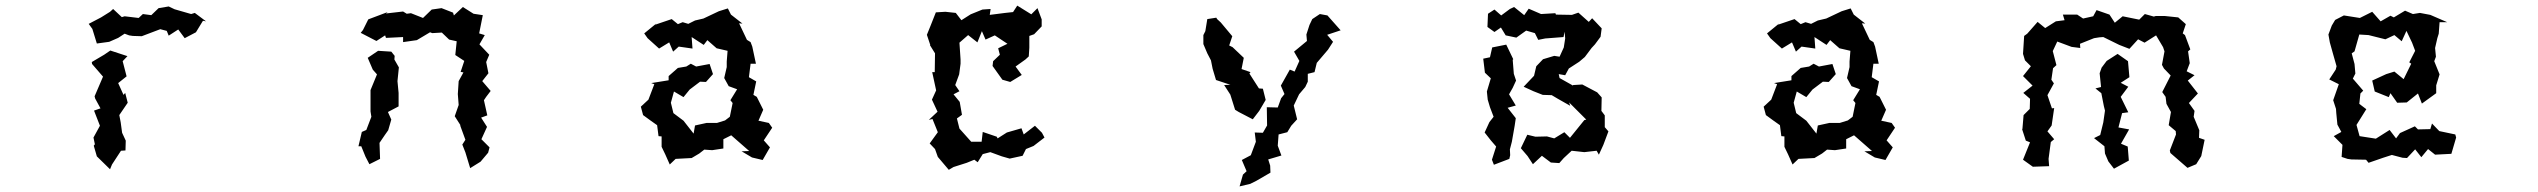

<svg xmlns="http://www.w3.org/2000/svg" viewBox="-20 -560 9040 684"><path d="M340 -498 296 -475 309 -457 325 -405 369 -411 401 -425 424 -440 440 -434 453 -432 485 -431 551 -456 574 -450 581 -433 615 -455 638 -424 678 -445 703 -486 714 -484 674 -514 661 -510 602 -527 581 -537 545 -531 519 -506 489 -510 474 -496 424 -502 414 -499 383 -528 372 -518ZM307 -339 308 -332 347 -287 317 -217 319 -209 338 -174 315 -166 336 -112 313 -70 318 -46 314 -41 325 -3 372 43 379 26 411 -23 427 -24 428 -59 415 -87 410 -124 405 -150 435 -194 426 -229 420 -222 401 -264 431 -288 417 -342 434 -360 373 -380 351 -365Z M1580 -419 1607 -413 1602 -364 1634 -343 1621 -304 1631 -302 1614 -271 1611 -225 1614 -186 1600 -146 1621 -113 1619 -114 1638 -62 1627 -45 1638 -17 1655 39 1692 16 1719 -16 1724 -35 1695 -64 1715 -108 1694 -141 1716 -149 1704 -203 1712 -215 1728 -236 1698 -271 1720 -299 1712 -339 1723 -365 1688 -402 1707 -435 1687 -441 1700 -506 1667 -511 1629 -535 1597 -505 1594 -515 1553 -531 1518 -526 1487 -496 1444 -513 1429 -511 1416 -519 1355 -512 1361 -517 1292 -491 1273 -453 1265 -443 1321 -414 1352 -434 1355 -425 1416 -428V-410L1465 -417L1512 -445L1520 -442L1554 -444ZM1257 -39H1267L1282 -2L1296 25L1334 6L1332 -51L1351 -79L1363 -96L1374 -134L1362 -161L1400 -181V-229L1396 -271L1401 -320L1385 -348L1386 -361L1374 -376L1327 -379L1290 -354L1308 -312L1323 -295L1300 -239V-163L1303 -144L1285 -97L1269 -90Z M2585 -78 2649 -22 2622 -21 2659 1 2697 10 2723 -35 2701 -60 2731 -105 2719 -122 2682 -130 2699 -169 2676 -215 2664 -222 2674 -270 2648 -285 2654 -333H2673L2660 -394L2654 -410L2641 -418L2613 -477L2625 -476L2584 -508L2573 -530L2541 -520L2486 -494L2456 -487L2432 -475L2412 -481L2395 -474L2373 -492L2314 -472L2319 -477L2275 -441L2287 -424L2328 -387L2364 -409L2378 -376L2398 -394L2447 -387L2444 -428L2487 -400L2500 -417L2533 -388L2572 -379L2569 -341V-321L2560 -282L2576 -253L2606 -242L2582 -203L2590 -193L2580 -144L2563 -131L2534 -122H2497L2456 -113L2451 -84L2415 -130L2379 -157L2370 -194L2381 -234L2415 -214L2437 -241L2474 -269L2495 -268L2520 -296L2508 -332L2460 -323L2441 -333L2425 -323L2395 -318L2362 -289V-274L2300 -264L2311 -260L2290 -205L2263 -180L2271 -150L2297 -131L2321 -114L2326 -75L2337 -74V-37L2350 -10L2366 26L2387 6L2444 3L2471 -13L2489 -27L2517 -25L2557 -31V-64Z M3314 -516 3295 -468 3282 -436 3294 -400 3293 -399 3311 -370 3310 -303H3301L3307 -275L3315 -238L3300 -205L3320 -162L3289 -133L3302 -136L3321 -89L3292 -49L3311 -29L3321 -1L3360 45L3377 35L3424 20L3451 9L3463 18L3481 -11L3508 -18L3549 -3L3577 5L3623 -5L3635 -29L3662 -40L3701 -70L3692 -87L3667 -112L3627 -81L3619 -103L3567 -88L3534 -67L3531 -73L3481 -90L3477 -55H3440L3398 -102L3389 -138L3407 -151L3399 -197L3377 -224L3398 -235L3383 -257L3397 -295L3402 -333V-348L3398 -408L3429 -435L3462 -409L3478 -449L3491 -419L3524 -434L3569 -404L3536 -388L3542 -365L3518 -342L3516 -325L3551 -276L3579 -268L3620 -293L3598 -323L3633 -348L3645 -359L3647 -390V-432L3664 -438L3691 -466V-491L3676 -531L3654 -509L3604 -540L3589 -517L3561 -514L3506 -507L3509 -528L3480 -526L3438 -509L3405 -488L3385 -514L3348 -518Z M4682 -510 4655 -492 4645 -471 4634 -437 4636 -414 4590 -376 4609 -343 4592 -305 4575 -312 4543 -255 4556 -225 4544 -210 4532 -177 4493 -178 4494 -113 4479 -87 4450 -88 4454 -55 4436 -7 4404 10 4421 50 4408 62 4396 104 4434 95 4456 84 4506 55 4505 30 4498 8 4545 -6 4532 -41 4535 -81 4566 -89 4580 -112 4601 -135 4589 -184 4608 -224 4630 -250 4639 -269V-297L4663 -303L4671 -336L4711 -383L4729 -411L4708 -436L4756 -452L4709 -505ZM4267 -403 4281 -370 4294 -345 4300 -315 4312 -275 4363 -258 4341 -257 4363 -223 4380 -169 4393 -161 4443 -135 4466 -165 4489 -204 4479 -244 4465 -245 4431 -298 4435 -303 4403 -314 4411 -354 4371 -392 4359 -398 4370 -431 4329 -480 4316 -492 4313 -497 4281 -492 4274 -449 4267 -435Z M5421 -80 5398 -32 5422 -4 5441 25 5473 -5 5505 19 5535 21 5551 3 5579 -23 5624 -18 5668 -23 5676 -9 5692 -44 5710 -92 5697 -107V-149L5685 -165L5686 -213L5670 -231L5617 -259L5584 -257V-255L5536 -282L5533 -296L5556 -292L5569 -316L5606 -340L5626 -357L5650 -389L5662 -402L5682 -429L5686 -459L5652 -495L5640 -482L5603 -515L5580 -507L5523 -508L5521 -513L5470 -510L5426 -529L5410 -506L5374 -535L5359 -528L5328 -505L5304 -526L5281 -511L5279 -464L5304 -446L5327 -462L5344 -434L5382 -426L5417 -451L5448 -442L5460 -418L5485 -423L5550 -428L5554 -447L5556 -423L5551 -391L5536 -358L5517 -361L5477 -349L5453 -324L5445 -290L5408 -251L5443 -235L5476 -222L5508 -221L5530 -208L5574 -183L5570 -195L5631 -134L5624 -132L5573 -69L5553 -89L5517 -67L5491 -74L5450 -73ZM5264 -351 5270 -301 5291 -281 5277 -234 5280 -205 5288 -178 5301 -144 5286 -125 5269 -88 5291 -60 5310 -38 5295 9 5302 27 5357 6 5360 -7 5359 -28 5366 -55 5376 -112 5380 -139 5351 -176 5380 -184 5356 -224 5369 -247 5381 -273 5373 -297 5369 -347 5371 -349 5346 -401 5296 -391 5288 -356Z M6585 -78 6649 -22 6622 -21 6659 1 6697 10 6723 -35 6701 -60 6731 -105 6719 -122 6682 -130 6699 -169 6676 -215 6664 -222 6674 -270 6648 -285 6654 -333H6673L6660 -394L6654 -410L6641 -418L6613 -477L6625 -476L6584 -508L6573 -530L6541 -520L6486 -494L6456 -487L6432 -475L6412 -481L6395 -474L6373 -492L6314 -472L6319 -477L6275 -441L6287 -424L6328 -387L6364 -409L6378 -376L6398 -394L6447 -387L6444 -428L6487 -400L6500 -417L6533 -388L6572 -379L6569 -341V-321L6560 -282L6576 -253L6606 -242L6582 -203L6590 -193L6580 -144L6563 -131L6534 -122H6497L6456 -113L6451 -84L6415 -130L6379 -157L6370 -194L6381 -234L6415 -214L6437 -241L6474 -269L6495 -268L6520 -296L6508 -332L6460 -323L6441 -333L6425 -323L6395 -318L6362 -289V-274L6300 -264L6311 -260L6290 -205L6263 -180L6271 -150L6297 -131L6321 -114L6326 -75L6337 -74V-37L6350 -10L6366 26L6387 6L6444 3L6471 -13L6489 -27L6517 -25L6557 -31V-64Z M7661 -434 7686 -392 7691 -377 7682 -329 7689 -316 7713 -291 7683 -232 7695 -215 7698 -190 7714 -161 7706 -114 7731 -93 7732 -81 7710 -24 7712 -15 7773 38 7804 25 7822 -4 7834 -62 7814 -69 7815 -96 7795 -144 7798 -165 7778 -193 7810 -227 7774 -273 7798 -292 7770 -306 7781 -335 7775 -377 7783 -384 7764 -435 7756 -441 7767 -474 7740 -498 7692 -503H7660L7653 -501L7621 -510L7601 -490L7542 -502L7514 -479L7495 -508L7449 -524L7437 -502L7401 -494L7380 -508H7329L7335 -488L7304 -484L7266 -460L7239 -482L7202 -440L7191 -432L7187 -368L7194 -345L7215 -324L7187 -289L7221 -255L7188 -229L7212 -208L7211 -172L7189 -150L7185 -102L7184 -99L7197 -59L7212 -53L7187 9L7222 34L7280 32L7278 6L7286 -54L7298 -64L7274 -92L7289 -113L7298 -175L7290 -174L7274 -221L7297 -263L7288 -276L7294 -317L7306 -328L7293 -378L7309 -412L7360 -393L7391 -389L7390 -404L7440 -424L7459 -427L7473 -428L7530 -400L7566 -386L7597 -420L7620 -408ZM7440 -68 7477 -39 7479 -13 7491 15 7511 41 7564 12 7560 -38 7536 -48 7565 -99 7527 -106 7540 -157 7562 -160 7535 -215 7562 -251 7535 -265 7566 -285 7561 -342 7524 -368 7485 -343 7467 -319 7460 -299 7465 -250 7445 -245 7466 -228 7475 -182 7479 -166 7473 -124 7462 -79Z M8299 -489 8287 -469 8275 -437 8280 -409 8292 -366 8304 -324 8301 -312 8278 -277 8312 -260 8292 -203 8302 -172 8303 -157 8307 -116 8321 -90 8294 -75 8325 -44 8322 -1 8343 6 8357 8 8409 9 8418 20 8470 2 8501 -8 8539 2 8555 3 8584 -28 8606 0 8630 -29 8655 -9 8713 -12 8730 -70 8727 -81 8670 -93 8644 -120 8638 -100 8594 -99 8583 -110 8530 -86 8516 -67 8493 -97 8444 -66 8386 -75 8375 -115 8410 -171 8385 -190 8389 -227 8399 -237 8362 -280 8371 -298 8368 -332 8358 -370 8368 -377 8385 -437 8418 -435 8478 -420 8510 -435 8536 -413 8553 -450 8573 -408 8584 -379 8563 -338 8570 -333 8543 -278 8510 -305 8481 -296 8431 -273 8440 -234 8490 -214 8496 -228 8520 -194 8554 -195 8594 -227 8608 -191 8659 -228V-256L8671 -295L8652 -342L8658 -358L8655 -389L8663 -424L8668 -440L8671 -481H8698L8638 -507L8601 -514L8576 -510L8548 -522L8508 -498L8496 -504L8461 -484L8431 -518L8387 -496L8330 -505Z"/></svg>

Font: チョークS
Style: Regular
Weight: 400
Designer: [Stick] Fontworks Inc.
Foundry: [Stick] Fontworks Inc.
Version: Version 1.200;FEAKit 1.0